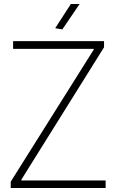

<svg xmlns="http://www.w3.org/2000/svg" viewBox="-20 -947 588 967"><path d="M34 -32 452 -697V-701H46V-740H504V-709L88 -43V-38H512V0H34ZM258 -805 337 -927H381L294 -799Z"/></svg>

Font: Encode Sans Normal
Style: Thin
Weight: 100
Designer: Pablo Impallari, Andres Torresi
Foundry: Pablo Impallari, Andres Torresi
Version: Version 1.000; ttfautohint (v1.00) -l 8 -r 50 -G 200 -x 14 -